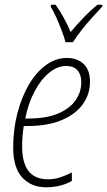

<svg xmlns="http://www.w3.org/2000/svg" viewBox="-20 -785 455 815"><path d="M175 10Q113 10 74.5 -31.5Q36 -73 36 -159Q36 -236 54 -305Q72 -374 103 -426.5Q134 -479 175.5 -509Q217 -539 264 -539Q308 -539 335 -513.5Q362 -488 362 -438Q362 -385 331.5 -342.5Q301 -300 241.5 -275Q182 -250 95 -250H81Q74 -210 74 -163Q74 -24 183 -24Q212 -24 237 -32.5Q262 -41 285 -53V-17Q265 -5 237 2.5Q209 10 175 10ZM102 -282Q177 -282 226.5 -303Q276 -324 300.5 -359Q325 -394 325 -436Q325 -468 309 -486.5Q293 -505 260 -505Q224 -505 189 -476.5Q154 -448 127 -397.5Q100 -347 87 -282ZM258 -606Q253 -626 242 -655Q231 -684 218.5 -712Q206 -740 195 -757L197 -765H216Q232 -743 249.5 -711.5Q267 -680 280 -649Q304 -678 333.5 -709Q363 -740 394 -765H415L414 -757Q396 -738 372 -711.5Q348 -685 326 -657Q304 -629 290 -606Z"/></svg>

Font: Noto Sans Condensed ExtraLight
Style: Italic
Weight: 200
Width: 3
Italic angle: -12°
Designer: Monotype Design Team
Foundry: Monotype Imaging Inc.
Version: Version 2.013; ttfautohint (v1.8.4.7-5d5b)